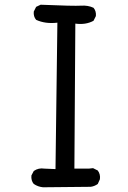

<svg xmlns="http://www.w3.org/2000/svg" viewBox="-20 -793 540 813"><path d="M162 0Q141 -2 123 -14Q111 -28 113 -50L123 -69Q143 -83 168 -79L215 -77L223 -697Q172 -691 133 -709Q121 -723 123 -744L133 -764L152 -773Q293 -767 323 -769Q353 -771 376 -760Q388 -746 386 -725L376 -705Q343 -687 299 -693L295 -79H356L374 -81L394 -71Q406 -55 403 -34L394 -14Q380 -4 364 -2Z"/></svg>

Font: NaniFont Regular
Style: Regular
Weight: 400
Designer: Nanigashitei
Version: Version 1.036